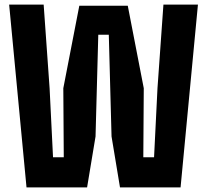

<svg xmlns="http://www.w3.org/2000/svg" viewBox="-20 -820 906 840"><path d="M96 0 20 -800H171L197 -434L212 -132H259L257 -434L327 -795H539L609 -434L607 -132H654L669 -434L695 -800H846L770 0H505L468 -223L456 -668H410L398 -223L361 0Z"/></svg>

Font: Big Shoulders Text Thin Black
Style: Regular
Weight: 900
Version: Version 2.002